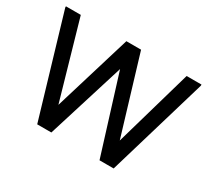

<svg xmlns="http://www.w3.org/2000/svg" viewBox="-136 -926 1257 1153"><g transform="rotate(30 492.0 -350.0)"><path d="M659 0 441 -700H543L748 -21L757 0ZM659 0 664 -21 859 -700H962V-692L757 0ZM227 0 22 -692V-700H125L320 -21L325 0ZM227 0 235 -21 441 -700H543L325 0Z"/></g></svg>

Font: Fustat SemiBold
Style: Regular
Weight: 600
Designer: Mohamed Gaber, Khaled Hosny, Laura Garcia Mut
Foundry: Kief Type Foundry, Alif Type Foundry, Hard Type Foundry
Version: Version 1.007